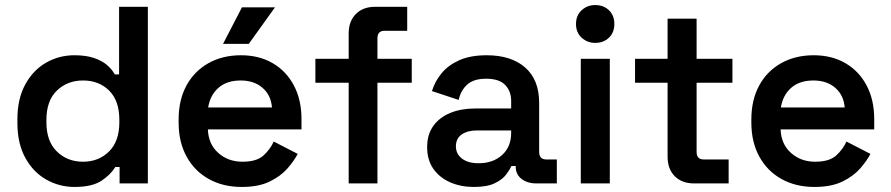

<svg xmlns="http://www.w3.org/2000/svg" viewBox="-20 -727 3530 761"><path d="M275 14Q215 14 163 -15.5Q111 -45 80 -102Q49 -159 49 -239V-255Q49 -335 80 -392Q111 -449 162.5 -478.5Q214 -508 275 -508Q321 -508 353 -497Q385 -486 404.5 -469Q424 -452 435 -432H452V-700H566V0H454V-65H437Q419 -35 382 -10.5Q345 14 275 14ZM309 -86Q371 -86 412 -126.5Q453 -167 453 -242V-252Q453 -328 412.5 -368Q372 -408 309 -408Q247 -408 205.5 -368Q164 -328 164 -252V-242Q164 -167 205.5 -126.5Q247 -86 309 -86Z M938 14Q864 14 807.5 -17.5Q751 -49 719.5 -106.5Q688 -164 688 -241V-253Q688 -331 719 -388Q750 -445 806 -476.5Q862 -508 935 -508Q1007 -508 1061 -476.5Q1115 -445 1145 -388Q1175 -331 1175 -255V-214H804Q806 -156 845 -121Q884 -86 941 -86Q997 -86 1024 -110.5Q1051 -135 1065 -166L1160 -117Q1146 -90 1119.5 -59.5Q1093 -29 1049 -7.5Q1005 14 938 14ZM805 -301H1058Q1054 -350 1020.5 -379Q987 -408 934 -408Q879 -408 846 -379Q813 -350 805 -301ZM864 -553 939 -698H1070L966 -553Z M1362 0V-399H1230V-494H1362V-594Q1362 -643 1390.5 -671.5Q1419 -700 1466 -700H1594V-605H1504Q1476 -605 1476 -575V-494H1612V-399H1476V0Z M1858 14Q1806 14 1764 -4.5Q1722 -23 1697.5 -58Q1673 -93 1673 -144Q1673 -194 1697.5 -228Q1722 -262 1765 -279.5Q1808 -297 1863 -297H2006V-327Q2006 -366 1982 -390.5Q1958 -415 1907 -415Q1857 -415 1831.5 -391.5Q1806 -368 1798 -331L1692 -366Q1704 -405 1730.5 -437Q1757 -469 1801 -488.5Q1845 -508 1909 -508Q2006 -508 2061.5 -459.5Q2117 -411 2117 -319V-125Q2117 -95 2145 -95H2187V0H2106Q2070 0 2047 -18Q2024 -36 2024 -67V-69H2007Q2001 -55 1986 -35Q1971 -15 1940.5 -0.5Q1910 14 1858 14ZM1877 -80Q1934 -80 1970 -112.5Q2006 -145 2006 -200V-210H1870Q1833 -210 1810 -194Q1787 -178 1787 -147Q1787 -117 1811 -98.5Q1835 -80 1877 -80Z M2282 0V-494H2397V0ZM2339 -557Q2308 -557 2285.5 -577.5Q2263 -598 2263 -632Q2263 -666 2285.5 -686.5Q2308 -707 2339 -707Q2372 -707 2393.5 -686.5Q2415 -666 2415 -632Q2415 -598 2393.5 -577.5Q2372 -557 2339 -557Z M2731 0Q2683 0 2654.5 -28.5Q2626 -57 2626 -106V-399H2497V-494H2626V-653H2741V-494H2883V-399H2741V-125Q2741 -95 2769 -95H2868V0Z M3208 14Q3134 14 3077.5 -17.5Q3021 -49 2989.5 -106.5Q2958 -164 2958 -241V-253Q2958 -331 2989 -388Q3020 -445 3076 -476.5Q3132 -508 3205 -508Q3277 -508 3331 -476.5Q3385 -445 3415 -388Q3445 -331 3445 -255V-214H3074Q3076 -156 3115 -121Q3154 -86 3211 -86Q3267 -86 3294 -110.5Q3321 -135 3335 -166L3430 -117Q3416 -90 3389.5 -59.5Q3363 -29 3319 -7.5Q3275 14 3208 14ZM3075 -301H3328Q3324 -350 3290.5 -379Q3257 -408 3204 -408Q3149 -408 3116 -379Q3083 -350 3075 -301Z"/></svg>

Font: Space Grotesk Light SemiBold
Style: Regular
Weight: 600
Version: Version 2.000